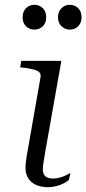

<svg xmlns="http://www.w3.org/2000/svg" viewBox="-20 -769 359 798"><path d="M123 -646Q144 -646 158 -660Q172 -674 172 -697Q172 -721 158 -735Q144 -749 123 -749Q102 -749 88 -735Q74 -721 74 -697Q74 -674 88 -660Q102 -646 123 -646ZM270 -646Q291 -646 305 -660Q319 -674 319 -697Q319 -721 305 -735Q291 -749 270 -749Q250 -749 235.5 -735Q221 -721 221 -697Q221 -674 235.5 -660Q250 -646 270 -646ZM179 9Q152 9 131 0Q110 -9 98 -27Q86 -45 86 -71Q86 -82 87.5 -95Q89 -108 91.5 -124Q94 -140 98 -160L148 -446Q151 -460 144.5 -467.5Q138 -475 123.5 -479Q109 -483 85 -487L64 -489L68 -516H235L168 -138Q166 -124 163.5 -110Q161 -96 159.5 -85Q158 -74 158 -65Q158 -46 168.5 -36.5Q179 -27 200 -27Q215 -27 229 -31Q243 -35 254.5 -40.5Q266 -46 273 -50L266 -21Q259 -14 245 -7Q231 0 214 4.5Q197 9 179 9Z"/></svg>

Font: Roboto Serif 120pt Expanded Light
Style: Italic
Weight: 300
Width: 7
Italic angle: -10°
Designer: Greg Gazdowicz
Foundry: Commercial Type
Version: Version 1.008